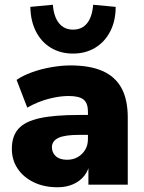

<svg xmlns="http://www.w3.org/2000/svg" viewBox="-20 -779 608 810"><path d="M223 11Q166 11 122.5 -10Q79 -31 54.5 -67.5Q30 -104 30 -151Q30 -205 58 -236Q86 -267 148 -280.5Q210 -294 313 -294H368V-210H313Q284 -210 262.5 -207Q241 -204 227 -197.5Q213 -191 206 -181Q199 -171 199 -158Q199 -135 215.5 -120Q232 -105 263 -105Q288 -105 307.5 -116Q327 -127 339 -146.5Q351 -166 351 -192V-308Q351 -344 332.5 -359Q314 -374 269 -374Q231 -374 185 -362Q139 -350 95 -325L50 -442Q76 -460 114.5 -474Q153 -488 196.5 -495.5Q240 -503 277 -503Q359 -503 412.5 -479.5Q466 -456 492.5 -407.5Q519 -359 519 -283V0H353V-93H359Q354 -61 336 -38Q318 -15 289 -2Q260 11 223 11ZM288 -553Q235 -553 194.5 -577.5Q154 -602 131.5 -646.5Q109 -691 108 -750L203 -759Q207 -708 229 -681Q251 -654 288 -654Q326 -654 347.5 -681Q369 -708 373 -759L468 -750Q468 -691 445 -646.5Q422 -602 381.5 -577.5Q341 -553 288 -553Z"/></svg>

Font: Nunito Sans 12pt ExtraLight 12pt Black
Style: Regular
Weight: 900
Version: Version 3.101;gftools[0.9.27]